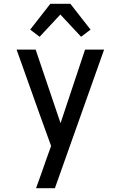

<svg xmlns="http://www.w3.org/2000/svg" viewBox="-20 -783 640 1018"><path d="M171 215Q185 177 198.5 139Q212 101 225 63L251 -9L188 -183L68 -520H169L301 -130L431 -520H532L271 215ZM190 -588 140 -626 247 -763H353L460 -626L410 -588L300 -706Z"/></svg>

Font: Iosevka Aile Medium
Style: Regular
Weight: 500
Designer: Belleve Invis
Foundry: Belleve Invis
Version: Version 27.3.5; ttfautohint (v1.8.4)